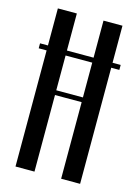

<svg xmlns="http://www.w3.org/2000/svg" viewBox="-109 -761 589 821"><g transform="rotate(15 186.0 -350.0)"><path d="M127 -700V-536H245V-700H329V-536H365V-514H329V0H245V-339H127V0H43V-514H8V-536H43V-700ZM245 -360V-514H127V-360Z"/></g></svg>

Font: Moniqa SemBd Narrow Heading
Style: Regular
Weight: 600
Width: 4
Designer: Rajesh Rajput
Foundry: Rajesh Rajput
Version: Version 1.000